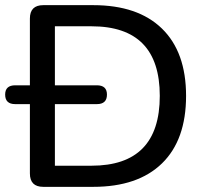

<svg xmlns="http://www.w3.org/2000/svg" viewBox="-32 -725 801 745"><path d="M27 -321Q-12 -321 -12 -358Q-12 -394 27 -394H84V-653Q84 -705 136 -705H330Q503 -705 596.5 -614Q690 -523 690 -353Q690 -182 596.5 -91Q503 0 330 0H136Q84 0 84 -52V-321ZM181 -82H323Q588 -82 588 -353Q588 -623 323 -623H181V-394H344Q383 -394 383 -358Q383 -321 344 -321H181Z"/></svg>

Font: Chiron GoRound TC
Style: Regular
Weight: 400
Designer: Ryoko NISHIZUKA 西塚涼子 (kana, bopomofo & ideographs); Paul D. Hunt (Latin, Greek & Cyrillic); Sandoll Communications 산돌커뮤니
Foundry: Adobe
Version: Version 1.000;hotconv 1.1.1;makeotfexe 2.6.0